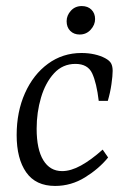

<svg xmlns="http://www.w3.org/2000/svg" viewBox="-20 -601 426 634"><path d="M162 13Q98 13 66.5 -32Q35 -77 35 -155Q35 -232 62.5 -293.5Q90 -355 138.5 -390.5Q187 -426 249 -426Q272 -426 292 -421.5Q312 -417 327 -409Q342 -401 347 -391.5Q352 -382 352 -367Q352 -351 348 -323Q344 -295 336 -268H306Q299 -327 284.5 -358.5Q270 -390 229 -390Q187 -390 158.5 -359Q130 -328 115.5 -279Q101 -230 101 -176Q101 -108 123 -72Q145 -36 185 -36Q214 -36 247.5 -54.5Q281 -73 319 -107L337 -81Q307 -44 261 -15.5Q215 13 162 13ZM243 -487Q224 -487 212 -499Q200 -511 200 -531Q200 -550 214 -565.5Q228 -581 250 -581Q270 -581 282 -569Q294 -557 294 -538Q294 -519 279.5 -503Q265 -487 243 -487Z"/></svg>

Font: Yrsa Light
Style: Italic
Weight: 300
Italic angle: -7.10001°
Designer: Anna Giedrys (Yrsa+Rasa design), David Brezina (Yrsa art-direction, Rasa art-direction, design)
Foundry: Rosetta Type Foundry
Version: Version 2.004